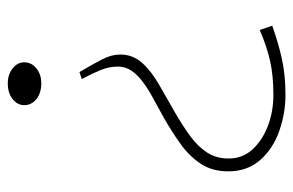

<svg xmlns="http://www.w3.org/2000/svg" viewBox="-150 -603 753 493"><g transform="rotate(-90 226.5 -356.5)"><path d="M259 -713Q282 -713 297.5 -700.5Q313 -688 313 -671Q313 -652 297.5 -639.5Q282 -627 259 -627Q234 -627 218.5 -639.5Q203 -652 203 -671Q203 -688 218.5 -700.5Q234 -713 259 -713ZM407 -34Q362 -18 321 -9Q280 0 229 0Q182 0 136.5 -16Q91 -32 62 -65Q33 -98 33 -147Q33 -188 52.5 -217.5Q72 -247 103.5 -269.5Q135 -292 170 -312Q197 -327 221 -340Q245 -353 263 -366.5Q281 -380 291.5 -395.5Q302 -411 302 -430Q302 -453 293 -475Q284 -497 270 -523L288 -529Q308 -495 320.5 -471Q333 -447 333 -424Q333 -392 311.5 -368Q290 -344 255.5 -324.5Q221 -305 183 -283Q150 -264 123.5 -244.5Q97 -225 81.5 -201.5Q66 -178 66 -146Q66 -110 89.5 -84.5Q113 -59 150 -45Q187 -31 229 -31Q279 -31 316.5 -39.5Q354 -48 396 -66Z"/></g></svg>

Font: BioRhyme ExtraLight
Style: Regular
Weight: 250
Designer: Aoife Mooney
Foundry: Aoife Mooney Type
Version: Version 1.600;gftools[0.9.33]